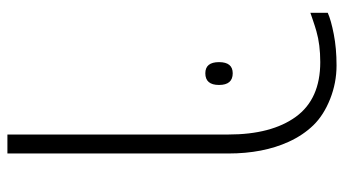

<svg xmlns="http://www.w3.org/2000/svg" viewBox="-223 -456 919 513"><g transform="rotate(90 236.5 -199.5)"><path d="M358.9 -511.2Q390.1 -442.9 390.1 -350.1V240.2H339.4V-350.1Q339.4 -465.3 292 -530.5Q244.6 -595.7 146 -595.7Q99.1 -595.7 63.5 -585.4Q51.3 -582 34.4 -576.2Q17.6 -570.3 14.2 -569.3V-615.7Q33.7 -624.5 71.3 -631.8Q108.9 -639.2 155 -639.2Q201.2 -639.2 244.4 -622.1Q287.6 -605 314.5 -577.4Q341.3 -549.8 358.9 -511.2ZM175.8 -361.8Q207 -361.8 207 -325.2Q207 -288.6 175.8 -288.6Q146 -288.6 146 -325.2Q146 -361.8 175.8 -361.8Z"/></g></svg>

Font: Open Sans Hebrew Light
Style: Regular
Weight: 300
Foundry: Ascender Corporation, Yanek Iontef
Version: Version 2.001;PS 002.001;hotconv 1.0.70;makeotf.lib2.5.58329